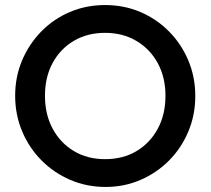

<svg xmlns="http://www.w3.org/2000/svg" viewBox="-20 -730 834 760"><path d="M398 10Q323 10 258 -18Q193 -46 144 -95.5Q95 -145 67.5 -210.5Q40 -276 40 -351Q40 -426 67.5 -491Q95 -556 143.5 -605.5Q192 -655 256.5 -682.5Q321 -710 396 -710Q471 -710 535.5 -682.5Q600 -655 649 -605.5Q698 -556 725.5 -490.5Q753 -425 753 -350Q753 -275 725.5 -209.5Q698 -144 649.5 -95Q601 -46 536.5 -18Q472 10 398 10ZM396 -100Q467 -100 520.5 -132Q574 -164 604.5 -220.5Q635 -277 635 -351Q635 -424 604.5 -480Q574 -536 520 -568Q466 -600 396 -600Q326 -600 272.5 -568.5Q219 -537 188.5 -481Q158 -425 158 -351Q158 -277 188.5 -220.5Q219 -164 272.5 -132Q326 -100 396 -100Z"/></svg>

Font: Outfit Medium
Style: Regular
Weight: 500
Designer: Rodrigo Fuenzalida
Foundry: fragTYPE
Version: Version 1.100; ttfautohint (v1.8.4.7-5d5b);gftools[0.9.27]